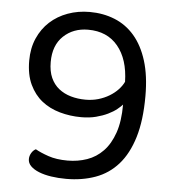

<svg xmlns="http://www.w3.org/2000/svg" viewBox="-48 -665 648 722"><g transform="rotate(5 276.0 -303.5)"><path d="M82 -49Q82 -61 88.5 -72Q95 -83 105 -88Q124 -77 154.5 -66.5Q185 -56 227 -56Q266 -56 300.5 -68Q335 -80 361 -107Q387 -134 402 -177.5Q417 -221 417 -284Q410 -276 397 -265.5Q384 -255 364.5 -245.5Q345 -236 320 -229.5Q295 -223 264 -223Q222 -223 183 -234Q144 -245 115 -268Q86 -291 68.5 -328Q51 -365 51 -418Q51 -465 67.5 -502.5Q84 -540 112.5 -566Q141 -592 179.5 -606Q218 -620 262 -620Q313 -620 356.5 -602.5Q400 -585 431.5 -548.5Q463 -512 480.5 -456Q498 -400 498 -323Q498 -231 478.5 -167Q459 -103 423.5 -63Q388 -23 338 -5Q288 13 228 13Q198 13 171.5 9Q145 5 125 -3Q105 -11 93.5 -22.5Q82 -34 82 -49ZM275 -290Q300 -290 322.5 -296.5Q345 -303 364 -314.5Q383 -326 396.5 -340.5Q410 -355 417 -370Q415 -455 374.5 -504Q334 -553 262 -553Q206 -553 169 -518Q132 -483 132 -420Q132 -385 143 -360.5Q154 -336 173.5 -320.5Q193 -305 219 -297.5Q245 -290 275 -290Z"/></g></svg>

Font: Baloo 2
Style: Regular
Weight: 400
Designer: Sarang Kulkarni and Ek Type
Foundry: Ek Type
Version: Version 1.640;hotconv 1.0.111;makeotfexe 2.5.65597; ttfautoh